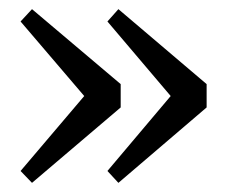

<svg xmlns="http://www.w3.org/2000/svg" viewBox="-20 -442 500 420"><path d="M50 -422 244 -258V-207L50 -42L25 -68L183 -254V-210L25 -395ZM239 -422 432 -258V-207L239 -42L215 -68L372 -254V-210L215 -395Z"/></svg>

Font: Lisu Bosa Medium
Style: Regular
Weight: 500
Designer: David Morse, Annie Olsen, Victor Gaultney, Frank Grießhammer (Latin)
Foundry: SIL International
Version: Version 2.000